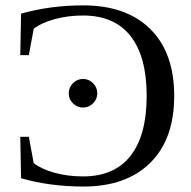

<svg xmlns="http://www.w3.org/2000/svg" viewBox="-20 -682 707 712"><path d="M626 -326.2Q626 -165.5 536.9 -77.9Q447.8 9.8 289.1 9.8Q166 9.8 58.1 -21L55.2 -174.8H86.9L105 -77.1Q133.8 -54.7 182.6 -41.3Q231.4 -27.8 288.1 -27.8Q404.3 -27.8 464.1 -104.2Q523.9 -180.7 523.9 -326.2Q523.9 -472.7 463.9 -548.6Q403.8 -624.5 288.1 -624.5Q232.4 -624.5 183.1 -611.1Q133.8 -597.7 105 -575.2L86.9 -477.5H55.2L58.1 -631.3Q166 -662.1 289.1 -662.1Q448.2 -662.1 537.1 -574.5Q626 -486.8 626 -326.2ZM340.8 -335.9Q340.8 -314.5 325.2 -298.8Q309.6 -283.2 287.6 -283.2Q266.1 -283.2 250.5 -298.8Q234.9 -314.5 234.9 -335.9Q234.9 -357.9 250.5 -373.5Q266.1 -389.2 287.6 -389.2Q309.6 -389.2 325.2 -373.5Q340.8 -357.9 340.8 -335.9Z"/></svg>

Font: Times New Roman
Style: Regular
Weight: 400
Designer: Steve Matteson
Foundry: Ascender Corporation
Version: Version 2.00.3